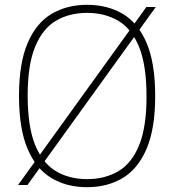

<svg xmlns="http://www.w3.org/2000/svg" viewBox="-20 -769 724 798"><path d="M94 0H55L588.5 -740H627.5ZM342 9Q257.5 9 193.8 -29Q130 -67 94.5 -150.5Q59 -234 59 -370Q59 -506.5 94.8 -590Q130.5 -673.5 194.2 -711.2Q258 -749 342 -749Q427 -749 490.5 -711.2Q554 -673.5 589.5 -590Q625 -506.5 625 -370Q625 -234 589.2 -150.5Q553.5 -67 489.8 -29Q426 9 342 9ZM342 -24.5Q415.5 -24.5 471.2 -57Q527 -89.5 558 -164.8Q589 -240 589 -368Q589 -498 558 -574Q527 -650 471.2 -682.8Q415.5 -715.5 342 -715.5Q268.5 -715.5 213 -683Q157.5 -650.5 126.2 -575.2Q95 -500 95 -372Q95 -242 126.2 -166Q157.5 -90 213 -57.2Q268.5 -24.5 342 -24.5Z"/></svg>

Font: Encode Sans SC Condensed Thin Thin
Style: Regular
Weight: 250
Version: Version 3.002